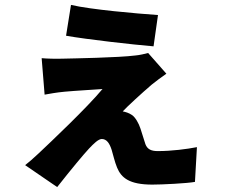

<svg xmlns="http://www.w3.org/2000/svg" viewBox="-20 -682 911 779"><path d="M268 -662 248 -537C333 -522 519 -501 603 -494L621 -621C534 -627 350 -643 268 -662ZM655 -383 581 -467C571 -464 544 -458 530 -457C460 -448 275 -445 236 -444C206 -443 169 -444 149 -446L161 -298C178 -301 209 -307 243 -310C286 -314 362 -318 396 -321C333 -245 186 -106 136 -59C111 -36 99 -25 82 -12L212 77C272 1 317 -53 341 -79C360 -99 379 -118 393 -118C412 -118 424 -102 433 -74C439 -55 445 -26 455 -2C472 39 504 67 598 67C637 67 739 62 771 56L779 -85C738 -77 677 -69 620 -69C594 -69 578 -76 570 -97C563 -117 557 -140 550 -160C543 -182 529 -206 516 -215C503 -224 489 -228 478 -230C490 -244 556 -305 596 -339C611 -351 636 -370 655 -383Z"/></svg>

Font: GenEiGothic-pro-Heavy
Style: Bold
Weight: 900
Designer: Ryoko NISHIZUKA (kana & ideographs); Paul D. Hunt (Latin, Greek & Cyrillic); Wenlong ZHANG (bopomofo); Sandoll Communica
Foundry: Adobe Systems Incorporated; o_tamon
Version: Version 1.000.140830